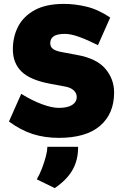

<svg xmlns="http://www.w3.org/2000/svg" viewBox="-20 -698 632 986"><path d="M282 10Q210 10 148.5 -9.5Q87 -29 26 -74L89 -216Q146 -181 196.5 -162.5Q247 -144 282 -144Q327 -144 350.5 -159Q374 -174 374 -200Q374 -220 358 -234.5Q342 -249 312 -254L237 -268Q135 -287 90.5 -330.5Q46 -374 46 -445Q46 -509 73 -561.5Q100 -614 158 -646Q216 -678 309 -678Q364 -678 423.5 -664Q483 -650 546 -608L483 -466Q432 -492 388 -508Q344 -524 314 -524Q273 -524 255.5 -511.5Q238 -499 238 -476Q238 -456 254 -445.5Q270 -435 300 -430L375 -416Q476 -398 521 -345Q566 -292 566 -223Q566 -114 494 -52Q422 10 282 10ZM261 268 169 223Q185 195 197 163Q209 131 216 103Q223 75 223 60V56H381V60Q381 125 352 175.5Q323 226 261 268Z"/></svg>

Font: Gantari Black
Style: Regular
Weight: 900
Version: Version 1.000